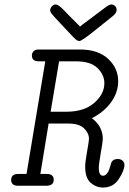

<svg xmlns="http://www.w3.org/2000/svg" viewBox="-20 -833 578 861"><path d="M30 -26Q30 -53 62 -53H99L183 -558H154Q123 -558 123 -584Q123 -595 130.5 -603Q138 -611 152 -611H339Q420 -611 465 -569Q510 -527 510 -469Q510 -419 478.5 -375Q447 -331 392 -303Q441 -266 441 -210Q441 -198 432 -147.5Q423 -97 423 -80Q423 -45 442 -45Q451 -45 458.5 -53.5Q466 -62 469.5 -72Q473 -82 476 -93Q479 -104 480 -106Q488 -120 508 -120Q521 -120 529.5 -112.5Q538 -105 538 -94Q538 -69 513 -30.5Q488 8 442 8Q411 8 386.5 -13.5Q362 -35 362 -85Q362 -106 370.5 -153.5Q379 -201 379 -210Q379 -236 357 -257.5Q335 -279 285 -279H198L161 -53H189Q221 -53 221 -27Q221 0 187 0H62Q30 0 30 -26ZM205 -788Q206 -798 213.5 -805.5Q221 -813 230 -813Q241 -813 263 -791Q269 -785 287 -766Q317 -736 339 -714Q344 -718 351.5 -724Q359 -730 389 -752Q419 -774 457 -803Q472 -813 479 -813Q489 -813 496 -806Q503 -799 503 -788Q503 -775 486 -761Q457 -738 415 -704Q347 -649 336 -649Q326 -649 312 -663Q285 -692 250 -729Q218 -763 211.5 -771.5Q205 -780 205 -788ZM207 -332H278Q357 -332 402.5 -371.5Q448 -411 448 -460Q448 -497 417.5 -527.5Q387 -558 320 -558H245Z"/></svg>

Font: CMU Typewriter Text
Style: LightOblique
Weight: 200
Italic angle: -9.46001°
Version: Version 0.7.0